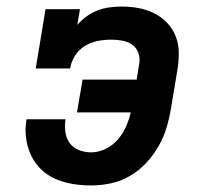

<svg xmlns="http://www.w3.org/2000/svg" viewBox="-20 -558 640 586"><path d="M258 8Q230 8 202 3.5Q174 -1 149 -12Q124 -23 105 -41.5Q86 -60 74.5 -84.5Q63 -109 59.5 -137.5Q56 -166 61 -194H180Q177 -175 179.5 -155.5Q182 -136 192.5 -121.5Q203 -107 221 -100Q239 -93 258 -93Q280 -93 302 -103.5Q324 -114 339.5 -132Q355 -150 364.5 -171.5Q374 -193 379 -215H215L232 -315H397L405 -364Q408 -381 402 -397Q396 -413 383 -422Q370 -431 353 -434Q336 -437 320 -437Q299 -437 278.5 -433Q258 -429 239.5 -418Q221 -407 209 -388Q197 -369 194 -349H89L119 -530H224L216 -482Q229 -497 245 -508.5Q261 -520 278.5 -526.5Q296 -533 314.5 -535.5Q333 -538 351 -538Q377 -538 402 -533.5Q427 -529 449.5 -518Q472 -507 489 -489.5Q506 -472 515.5 -449Q525 -426 525.5 -400Q526 -374 522 -348L502 -228Q497 -198 488.5 -169Q480 -140 464 -112Q448 -84 426 -60.5Q404 -37 376.5 -21Q349 -5 318.5 1.5Q288 8 258 8Z"/></svg>

Font: Iosevka Curly Slab ExObl
Style: Bold
Weight: 700
Width: 7
Italic angle: -9°
Monospace: yes
Designer: Belleve Invis
Foundry: Belleve Invis
Version: Version 11.0.0; ttfautohint (v1.8.3)